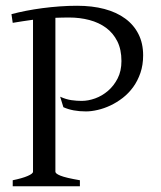

<svg xmlns="http://www.w3.org/2000/svg" viewBox="-20 -650 563 670"><path d="M24.4 0V-21Q57.6 -27.8 76.4 -35.9Q95.2 -43.9 95.2 -50.8V-581.1Q77.1 -578.6 59.3 -575.9Q41.5 -573.2 24.4 -570.3L20 -600.6Q43.5 -606.9 71 -612.3Q98.6 -617.7 128.4 -621.6Q158.2 -625.5 188.7 -627.7Q219.2 -629.9 249 -629.9Q301.8 -629.9 344.2 -618.7Q386.7 -607.4 416.7 -585.4Q446.8 -563.5 463.1 -531.2Q479.5 -499 479.5 -457Q479.5 -423.3 470 -395.5Q460.4 -367.7 444.6 -345.9Q428.7 -324.2 408.2 -308.3Q387.7 -292.5 365.5 -282Q343.3 -271.5 321 -266.4Q298.8 -261.2 279.8 -261.2Q233.9 -261.2 201.2 -275.9L189.9 -312.5Q210.4 -303.2 229.2 -300.5Q248 -297.9 265.1 -297.9Q287.6 -297.9 312 -306.6Q336.4 -315.4 356.9 -333Q377.4 -350.6 390.6 -376.5Q403.8 -402.3 403.8 -437Q403.8 -477.1 389.4 -505.9Q375 -534.7 350.1 -553Q325.2 -571.3 292 -580.1Q258.8 -588.9 221.2 -588.9Q209 -588.9 197 -588.6Q185.1 -588.4 173.3 -587.9V-50.8Q173.3 -47.9 177.2 -44.4Q181.2 -41 190.7 -37.1Q200.2 -33.2 216.8 -29.3Q233.4 -25.4 258.8 -21V0Z"/></svg>

Font: Noto Serif Devanagari
Style: Bold
Weight: 700
Designer: Monotype Design Team
Foundry: Monotype Imaging Inc.
Version: Version 1.01